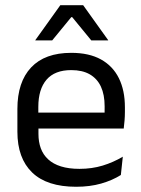

<svg xmlns="http://www.w3.org/2000/svg" viewBox="-20 -703 540 734"><path d="M271 11Q159.5 11 103 -43.5Q46.5 -98 46.5 -199.5V-286.5Q46.5 -389.5 99 -445.2Q151.5 -501 252.5 -501Q320.5 -501 366 -475.8Q411.5 -450.5 434.5 -404Q457.5 -357.5 457.5 -293V-275Q457.5 -259 456.2 -243Q455 -227 453 -211.5H378.5Q379.5 -235.5 379.8 -257Q380 -278.5 380 -296.5Q380 -341 365.8 -371.8Q351.5 -402.5 323.2 -418.8Q295 -435 252.5 -435Q189.5 -435 158 -398.5Q126.5 -362 126.5 -294V-247.5L127 -237.5V-191Q127 -160.5 136 -136Q145 -111.5 164.2 -93.8Q183.5 -76 213.2 -66.8Q243 -57.5 284 -57.5Q331.5 -57.5 372.5 -70Q413.5 -82.5 449.5 -104L442 -34Q409.5 -13.5 366.5 -1.2Q323.5 11 271 11ZM89 -211.5V-272.5H436V-211.5ZM210.5 -683H298L393.5 -549.5V-548.5H329L256 -637.5H252.5L179.5 -548.5H115V-549.5Z"/></svg>

Font: Anek Gujarati
Style: Regular
Weight: 400
Designer: Mrunmayee Ghaisas (Gujarati), Yesha Goshar (Latin)
Foundry: Ek Type
Version: Version 1.003